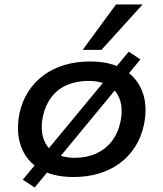

<svg xmlns="http://www.w3.org/2000/svg" viewBox="-20 -783 731 859"><path d="M309 9Q216 9 156.5 -27.5Q97 -64 74 -128.5Q51 -193 67 -275Q79 -331 107 -374Q135 -417 176 -447Q217 -477 269.5 -492.5Q322 -508 383 -508Q476 -508 535 -471.5Q594 -435 617.5 -371.5Q641 -308 624 -225Q612 -169 584 -125.5Q556 -82 515 -52Q474 -22 422 -6.5Q370 9 309 9ZM314 -77Q368 -77 410 -96Q452 -115 480 -151Q508 -187 519 -238Q536 -320 499 -370.5Q462 -421 376 -421Q323 -421 280.5 -403Q238 -385 210.5 -349Q183 -313 172 -263Q155 -179 192.5 -128Q230 -77 314 -77ZM135 56 82 21 556 -552 608 -517ZM350 -560 499 -763H618L434 -560Z"/></svg>

Font: Nunito Sans 7pt SemiExpanded SemiBold
Style: Italic
Weight: 600
Width: 6
Italic angle: -9°
Designer: Vernon Adams
Foundry: Vernon Adams
Version: Version 3.101;gftools[0.9.27]